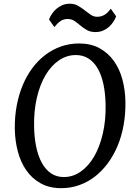

<svg xmlns="http://www.w3.org/2000/svg" viewBox="-20 -982 715 1012"><path d="M238.3 -879.4Q244.1 -895 254.4 -909.9Q264.6 -924.8 278.6 -936.5Q292.5 -948.2 309.8 -955.3Q327.1 -962.4 348.1 -962.4Q372.6 -962.4 391.1 -951.7Q409.7 -940.9 426 -928Q442.4 -915 458 -904.3Q473.6 -893.6 492.2 -893.6Q506.8 -893.6 517.8 -897.7Q528.8 -901.9 537.1 -908Q545.4 -914.1 551.8 -921.6Q558.1 -929.2 564 -936L592.3 -896Q587.4 -882.8 578.1 -868.2Q568.8 -853.5 555.4 -841.3Q542 -829.1 523.9 -821Q505.9 -813 482.9 -813Q456.5 -813 438.2 -823.5Q419.9 -834 404.5 -846.9Q389.2 -859.9 374 -870.6Q358.9 -881.3 338.4 -881.8Q314.5 -882.3 297.6 -870.1Q280.8 -857.9 266.6 -839.4ZM302.7 9.8Q240.7 9.8 195.1 -15.4Q149.4 -40.5 119.4 -83.3Q89.4 -126 74.2 -182.6Q59.1 -239.3 58.1 -302.2Q57.1 -366.7 68.1 -425.3Q79.1 -483.9 100.1 -533.9Q121.1 -584 151.6 -624.5Q182.1 -665 220.2 -693.6Q258.3 -722.2 302.7 -737.5Q347.2 -752.9 396.5 -752.9Q458.5 -752.9 503.9 -728.3Q549.3 -703.6 579.6 -661.6Q609.9 -619.6 625 -563.7Q640.1 -507.8 641.1 -444.8Q642.1 -380.4 631.3 -321.5Q620.6 -262.7 599.4 -212.2Q578.1 -161.6 547.6 -120.6Q517.1 -79.6 479.2 -50.5Q441.4 -21.5 396.7 -5.9Q352.1 9.8 302.7 9.8ZM316.4 -48.8Q364.3 -48.8 405.3 -77.4Q446.3 -106 475.8 -156.5Q505.4 -207 521.7 -276.9Q538.1 -346.7 536.6 -429.2Q535.6 -488.8 525.4 -537.1Q515.1 -585.4 495.6 -619.9Q476.1 -654.3 447 -673.1Q418 -691.9 379.9 -691.9Q332 -691.9 291 -664.1Q250 -636.2 220.2 -586.2Q190.4 -536.1 174.3 -467Q158.2 -397.9 159.7 -315.4Q160.6 -256.8 170.9 -207.8Q181.2 -158.7 200.7 -123.3Q220.2 -87.9 249 -68.4Q277.8 -48.8 316.4 -48.8Z"/></svg>

Font: Merriweather
Style: Italic
Weight: 400
Italic angle: -7°
Designer: Eben Sorkin ( eben@eyebytes.com )
Foundry: Eben Sorkin ( eben@eyebytes.com )
Version: Version 1.005; ttfautohint (v0.97) -l 13 -r 13 -G 200 -x 24 